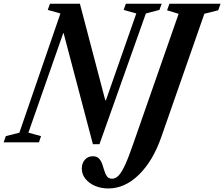

<svg xmlns="http://www.w3.org/2000/svg" viewBox="-71 -782 1232 1055"><path d="M439.5 10.5 278.5 -600H276.5L85 -53L154.5 -34L143 0H-51L-39 -34L35.5 -53L261 -708L191.5 -727.5L203.5 -761.5H368L507.5 -231H511L678 -708L608.5 -727.5L620.5 -761.5H817.5L805 -727.5L730.5 -708L475.5 10.5ZM524 253.5Q484.5 253.5 451.5 239.5Q418.5 225.5 398.5 200.8Q378.5 176 378.5 144Q378.5 115 395.2 95.8Q412 76.5 439 76.5Q461 76.5 472.8 89Q484.5 101.5 490.8 119.8Q497 138 502.5 156.5Q508 175 517.2 187.5Q526.5 200 545 200Q564 200 580.8 182.5Q597.5 165 616.8 123.2Q636 81.5 661 8.5L910.5 -706L847 -725.5L860 -761.5H1141L1128 -725.5L1052 -706.5L816 -31Q770.5 101 693 177.2Q615.5 253.5 524 253.5Z"/></svg>

Font: Libre Caslon Condensed Bold
Style: Italic
Weight: 700
Italic angle: -22.583°
Designer: Pablo Impallari, Rodrigo Fuenzalida, Katja Schimmel, Ertekin Erdin
Foundry: Pablo Impallari, Rodrigo Fuenzalida
Version: Version 2.000; ttfautohint (v1.8.4.7-5d5b);gftools[0.9.33]